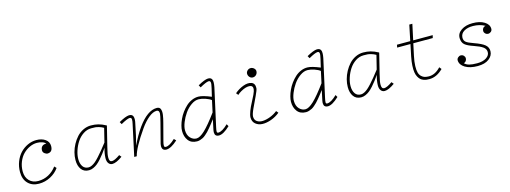

<svg xmlns="http://www.w3.org/2000/svg" viewBox="-12 -1315 5421 2042"><g transform="rotate(-15 2698.0 -294.5)"><path d="M463.4 -100.6Q428.2 -49.8 368.7 -18.3Q309.1 13.2 241.2 13.2Q166 13.2 121.1 -33Q76.2 -79.1 76.2 -158.2Q76.2 -218.8 97.2 -272.5Q118.2 -326.2 153.3 -363Q188.5 -399.9 234.6 -421.4Q280.8 -442.9 330.1 -442.9Q390.1 -442.9 429 -415.5Q467.8 -388.2 467.8 -341.3Q467.8 -274.4 411.6 -273.4Q397.5 -272.9 379.4 -286.4Q361.3 -299.8 361.8 -322.3Q362.3 -351.6 380.1 -366.5Q397.9 -381.3 423.8 -377.9Q414.6 -394 387 -403.3Q359.4 -412.6 330.1 -412.6Q289.1 -412.6 249 -394Q209 -375.5 177 -343.3Q145 -311 125.2 -262.2Q105.5 -213.4 105.5 -157.2Q106 -92.8 142.8 -54.7Q179.7 -16.6 240.2 -16.6Q302.2 -16.6 354.7 -44.9Q407.2 -73.2 442.9 -122.1Z M1043 -178.7Q1029.8 -124.5 1026.1 -103.8Q1022.5 -83 1022.5 -62.5Q1022.5 -18.1 1051.3 -18.1Q1082 -18.1 1141.6 -60.1L1160.6 -37.1Q1092.3 12.2 1048.8 12.2Q1023.4 12.2 1007.6 -8.8Q991.7 -29.8 992.7 -67.4Q994.6 -120.6 1011.7 -176.3Q987.3 -141.6 970.2 -118.9Q953.1 -96.2 929 -68.8Q904.8 -41.5 884.5 -25.4Q864.3 -9.3 839.8 1.7Q815.4 12.7 791.5 12.7Q735.8 12.7 707.3 -26.9Q678.7 -66.4 679.2 -129.4Q679.2 -169.9 690.4 -213.1Q701.7 -256.3 723.9 -297.4Q746.1 -338.4 775.9 -370.8Q805.7 -403.3 846.4 -423.1Q887.2 -442.9 931.6 -442.9Q974.1 -442.9 1011.7 -433.6Q1049.3 -424.3 1096.7 -398.9L1094.7 -387.7ZM1062.5 -381.8Q1037.1 -396.5 1011.7 -403.6Q986.3 -410.6 972.4 -411.6Q958.5 -412.6 934.1 -412.6Q929.2 -412.6 926.8 -412.6Q880.9 -412.6 839.4 -385Q797.9 -357.4 770.3 -315.2Q742.7 -272.9 726.6 -223.9Q710.4 -174.8 710.4 -130.9Q710.4 -81.1 731.9 -49.6Q753.4 -18.1 795.9 -18.1Q813 -18.1 832.5 -27.8Q852.1 -37.6 870.8 -53.2Q889.6 -68.8 916 -97.9Q942.4 -127 965.8 -155.5Q989.3 -184.1 1024.9 -230Z M1768.1 -54.2Q1694.3 13.2 1642.1 13.2Q1624.5 13.2 1613.5 5.6Q1602.5 -2 1599.1 -13.7Q1595.7 -25.4 1595.7 -37.4Q1595.7 -49.3 1598.6 -61L1655.3 -279.8Q1674.3 -353 1675.3 -374.5Q1676.3 -412.6 1647.9 -412.6Q1606.9 -412.1 1559.3 -373Q1511.7 -334 1466.3 -269.5Q1340.8 -89.8 1319.3 0H1291.5L1365.7 -343.8Q1369.1 -360.4 1370.6 -370.1Q1372.1 -379.9 1371.8 -391.4Q1371.6 -402.8 1366 -408Q1360.4 -413.1 1350.1 -412.6Q1322.3 -411.1 1252.9 -371.6L1238.3 -397.9Q1313.5 -440.4 1351.6 -442.4Q1388.2 -443.4 1397 -415Q1405.8 -386.7 1394 -338.9Q1368.7 -209.5 1341.8 -109.4Q1389.2 -211.9 1445.8 -291.5Q1553.7 -441.4 1656.2 -441.4Q1672.4 -441.4 1682.9 -435.1Q1693.4 -428.7 1697.8 -416.3Q1702.1 -403.8 1703.4 -389.2Q1704.6 -374.5 1701.7 -353.5Q1698.7 -332.5 1694.6 -314.2Q1690.4 -295.9 1684.1 -271L1634.8 -83Q1627 -53.7 1626.7 -38.8Q1626.5 -23.9 1631.3 -20Q1636.2 -16.1 1647 -16.6Q1686 -17.1 1747.6 -75.7Z M2330.6 -81.5 2344.7 -56.6Q2271.5 12.7 2222.7 13.2Q2204.6 13.2 2193.6 6.1Q2182.6 -1 2179.4 -12.7Q2176.3 -24.4 2176.3 -35.4Q2176.3 -46.4 2179.2 -58.6L2203.1 -171.4Q2181.2 -142.6 2170.2 -128.4Q2159.2 -114.3 2139.6 -90.6Q2120.1 -66.9 2108.4 -55.2Q2096.7 -43.5 2078.9 -27.8Q2061 -12.2 2046.9 -5.1Q2032.7 2 2015.6 7.6Q1998.5 13.2 1981.4 13.2Q1917.5 12.7 1885.5 -29.8Q1853.5 -72.3 1854 -134.3Q1854 -160.2 1862.8 -193.1Q1871.6 -226.1 1887.5 -260.7Q1903.3 -295.4 1927.5 -328.4Q1951.7 -361.3 1980 -387.2Q2008.3 -413.1 2044.4 -428.5Q2080.6 -443.8 2118.2 -442.9Q2164.1 -441.9 2254.9 -404.3L2275.9 -494.6Q2287.1 -540.5 2283.4 -557.1Q2279.8 -573.7 2262.7 -572.8Q2234.9 -571.3 2165.5 -531.7L2150.9 -558.1Q2226.1 -600.6 2263.7 -602.5Q2297.4 -603.5 2307.9 -579.1Q2318.4 -554.7 2306.6 -495.1L2215.3 -83Q2206.5 -44.9 2207.8 -31.5Q2209 -18.1 2222.7 -18.1Q2265.6 -18.1 2330.6 -81.5ZM2246.6 -369.6Q2225.6 -386.7 2184.8 -400.6Q2144 -414.6 2111.8 -415Q2070.8 -416 2028.3 -386Q1985.8 -356 1955.3 -312.3Q1924.8 -268.6 1905.5 -220Q1886.2 -171.4 1886.2 -135.7Q1886.7 -79.6 1916.3 -48.8Q1945.8 -18.1 1983.4 -18.1Q2021 -18.1 2076.4 -70.3Q2131.8 -122.6 2218.8 -241.2Z M2731.4 -490.2Q2710.4 -489.3 2695.6 -504.6Q2680.7 -520 2679.7 -541Q2678.7 -561.5 2694.3 -577.1Q2710 -592.8 2731.4 -592.3Q2752.4 -591.8 2768.6 -576.4Q2784.7 -561 2782.7 -541Q2781.2 -520.5 2767.1 -505.9Q2752.9 -491.2 2731.4 -490.2ZM2512.7 -374Q2557.1 -412.1 2609.4 -431.4Q2661.6 -450.7 2700 -437Q2738.3 -423.3 2735.8 -370.6Q2734.9 -350.1 2706.8 -291.7Q2678.7 -233.4 2650.9 -173.3Q2623 -113.3 2623 -87.4Q2622.6 -50.3 2648.7 -32.2Q2674.8 -14.2 2713.1 -16.1Q2751.5 -18.1 2795.7 -35.2Q2839.8 -52.2 2875 -80.6L2894 -57.6Q2850.6 -21.5 2797.6 -2.7Q2744.6 16.1 2700.2 14.4Q2655.8 12.7 2625.2 -12.7Q2594.7 -38.1 2594.2 -84Q2594.2 -110.8 2610.8 -153.8Q2627.4 -196.8 2647.9 -234.1Q2668.5 -271.5 2686.3 -310.3Q2704.1 -349.1 2705.6 -368.2Q2708.5 -409.2 2666.5 -410.6Q2626 -411.6 2572.8 -380.9Q2547.4 -366.2 2531.7 -350.6Z M3529.8 -81.5 3543.9 -56.6Q3470.7 12.7 3421.9 13.2Q3403.8 13.2 3392.8 6.1Q3381.8 -1 3378.7 -12.7Q3375.5 -24.4 3375.5 -35.4Q3375.5 -46.4 3378.4 -58.6L3402.3 -171.4Q3380.4 -142.6 3369.4 -128.4Q3358.4 -114.3 3338.9 -90.6Q3319.3 -66.9 3307.6 -55.2Q3295.9 -43.5 3278.1 -27.8Q3260.3 -12.2 3246.1 -5.1Q3231.9 2 3214.8 7.6Q3197.8 13.2 3180.7 13.2Q3116.7 12.7 3084.7 -29.8Q3052.7 -72.3 3053.2 -134.3Q3053.2 -160.2 3062 -193.1Q3070.8 -226.1 3086.7 -260.7Q3102.5 -295.4 3126.7 -328.4Q3150.9 -361.3 3179.2 -387.2Q3207.5 -413.1 3243.7 -428.5Q3279.8 -443.8 3317.4 -442.9Q3363.3 -441.9 3454.1 -404.3L3475.1 -494.6Q3486.3 -540.5 3482.7 -557.1Q3479 -573.7 3461.9 -572.8Q3434.1 -571.3 3364.7 -531.7L3350.1 -558.1Q3425.3 -600.6 3462.9 -602.5Q3496.6 -603.5 3507.1 -579.1Q3517.6 -554.7 3505.9 -495.1L3414.6 -83Q3405.8 -44.9 3407 -31.5Q3408.2 -18.1 3421.9 -18.1Q3464.8 -18.1 3529.8 -81.5ZM3445.8 -369.6Q3424.8 -386.7 3384 -400.6Q3343.3 -414.6 3311 -415Q3270 -416 3227.5 -386Q3185.1 -356 3154.5 -312.3Q3124 -268.6 3104.7 -220Q3085.4 -171.4 3085.4 -135.7Q3085.9 -79.6 3115.5 -48.8Q3145 -18.1 3182.6 -18.1Q3220.2 -18.1 3275.6 -70.3Q3331.1 -122.6 3418 -241.2Z M4041 -178.7Q4027.8 -124.5 4024.2 -103.8Q4020.5 -83 4020.5 -62.5Q4020.5 -18.1 4049.3 -18.1Q4080.1 -18.1 4139.6 -60.1L4158.7 -37.1Q4090.3 12.2 4046.9 12.2Q4021.5 12.2 4005.6 -8.8Q3989.7 -29.8 3990.7 -67.4Q3992.7 -120.6 4009.8 -176.3Q3985.4 -141.6 3968.3 -118.9Q3951.2 -96.2 3927 -68.8Q3902.8 -41.5 3882.6 -25.4Q3862.3 -9.3 3837.9 1.7Q3813.5 12.7 3789.6 12.7Q3733.9 12.7 3705.3 -26.9Q3676.8 -66.4 3677.2 -129.4Q3677.2 -169.9 3688.5 -213.1Q3699.7 -256.3 3721.9 -297.4Q3744.1 -338.4 3773.9 -370.8Q3803.7 -403.3 3844.5 -423.1Q3885.3 -442.9 3929.7 -442.9Q3972.2 -442.9 4009.8 -433.6Q4047.4 -424.3 4094.7 -398.9L4092.8 -387.7ZM4060.5 -381.8Q4035.2 -396.5 4009.8 -403.6Q3984.4 -410.6 3970.5 -411.6Q3956.5 -412.6 3932.1 -412.6Q3927.2 -412.6 3924.8 -412.6Q3878.9 -412.6 3837.4 -385Q3795.9 -357.4 3768.3 -315.2Q3740.7 -272.9 3724.6 -223.9Q3708.5 -174.8 3708.5 -130.9Q3708.5 -81.1 3730 -49.6Q3751.5 -18.1 3793.9 -18.1Q3811 -18.1 3830.6 -27.8Q3850.1 -37.6 3868.9 -53.2Q3887.7 -68.8 3914.1 -97.9Q3940.4 -127 3963.9 -155.5Q3987.3 -184.1 4022.9 -230Z M4540.5 -16.6Q4610.8 -15.6 4671.4 -81.5L4690.4 -57.6Q4620.1 12.7 4540.5 13.2Q4522.9 13.2 4508.5 11.7Q4494.1 10.3 4475.6 3.7Q4457 -2.9 4443.8 -14.4Q4430.7 -25.9 4418.7 -47.4Q4406.7 -68.8 4402.1 -98.1Q4397.5 -127.4 4399.7 -171.6Q4401.9 -215.8 4413.1 -271L4439.9 -399.4H4293.5L4299.3 -429.7H4445.8L4481.4 -602.5H4515.1L4478 -429.7H4692.9L4685.5 -399.4H4471.2L4443.4 -270Q4429.7 -206.5 4428.5 -159.7Q4427.2 -112.8 4435.1 -86.2Q4442.9 -59.6 4460.4 -43.5Q4478 -27.3 4496.6 -22.2Q4515.1 -17.1 4540.5 -16.6Z M5072.8 -18.1Q5136.7 -18.1 5174.8 -43.2Q5212.9 -68.4 5211.9 -105.5Q5211.4 -139.6 5180.4 -161.6Q5149.4 -183.6 5085.9 -205.1Q5019 -227.5 4991.2 -251.2Q4963.4 -274.9 4961.4 -321.8Q4959 -376 5009.3 -409.7Q5059.6 -443.4 5134.3 -442.9Q5212.4 -443.4 5262.2 -413.1Q5312 -382.8 5312.5 -335Q5313 -315.4 5298.6 -303Q5284.2 -290.5 5267.6 -290.5Q5250 -290.5 5236.8 -302.7Q5223.6 -314.9 5222.7 -330.1Q5221.7 -347.7 5231.2 -361.8Q5240.7 -376 5261.7 -379.9Q5204.1 -411.6 5132.8 -412.6Q5071.8 -413.6 5032.2 -389.9Q4992.7 -366.2 4991.2 -321.8Q4990.7 -289.6 5012 -272.2Q5033.2 -254.9 5094.2 -233.9Q5176.3 -205.1 5209.7 -177Q5243.2 -148.9 5242.2 -105.5Q5241.2 -56.2 5195.8 -22Q5150.4 12.2 5071.8 12.2Q4986.8 12.2 4934.3 -19.5Q4881.8 -51.3 4879.9 -100.6Q4879.4 -118.2 4893.8 -131.6Q4908.2 -145 4924.8 -144.5Q4945.3 -144 4957.8 -129.9Q4970.2 -115.7 4969.7 -102.5Q4969.2 -82.5 4959 -70.3Q4948.7 -58.1 4935.1 -55.7Q4954.6 -35.2 4987.1 -26.6Q5019.5 -18.1 5072.8 -18.1Z"/></g></svg>

Font: Compagnon Light Italic
Style: Regular
Weight: 400
Italic angle: -12°
Designer: Valentin Papon
Foundry: Velvetyne Type Foundry
Version: Version 1.000;PS 001.000;hotconv 1.0.88;makeotf.lib2.5.64775